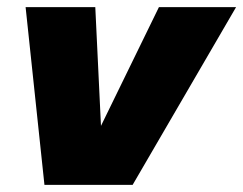

<svg xmlns="http://www.w3.org/2000/svg" viewBox="-20 -520 684 540"><path d="M427 -500H644L353 0H105L52 -500H248L264 -166Z"/></svg>

Font: Prodigy Sans ExtraBold
Style: Italic
Weight: 800
Italic angle: -13°
Designer: Wei Huang
Foundry: Wei Huang
Version: Version 1.003; ttfautohint (v1.8.3)